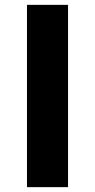

<svg xmlns="http://www.w3.org/2000/svg" viewBox="-20 -770 391 790"><path d="M91 0V-750H260V0Z"/></svg>

Font: M PLUS 1p ExtraBold
Style: Regular
Weight: 800
Version: Version 1.062